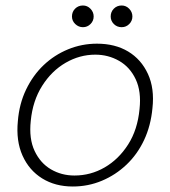

<svg xmlns="http://www.w3.org/2000/svg" viewBox="-20 -667 620 699"><path d="M245 12Q181 12 133.5 -17.5Q86 -47 62 -100.5Q38 -154 45 -226Q50 -289 75 -341Q100 -393 139 -430Q178 -467 228 -487.5Q278 -508 333 -508Q399 -508 446.5 -479.5Q494 -451 518.5 -398Q543 -345 535 -273Q529 -209 504.5 -157Q480 -105 440.5 -67.5Q401 -30 351 -9Q301 12 245 12ZM251 -28Q310 -28 361 -57.5Q412 -87 446.5 -141Q481 -195 488 -270Q495 -334 474 -378.5Q453 -423 413.5 -445.5Q374 -468 327 -468Q270 -468 219 -438.5Q168 -409 133.5 -354.5Q99 -300 92 -227Q85 -162 106 -117.5Q127 -73 165.5 -50.5Q204 -28 251 -28ZM282 -568Q266 -568 254 -579.5Q242 -591 242 -607Q242 -624 253.5 -635.5Q265 -647 282 -647Q298 -647 309.5 -635Q321 -623 321 -607Q321 -591 309.5 -579.5Q298 -568 282 -568ZM423 -568Q406 -568 394.5 -579.5Q383 -591 383 -607Q383 -624 394.5 -635.5Q406 -647 423 -647Q439 -647 450.5 -635Q462 -623 462 -607Q462 -591 450.5 -579.5Q439 -568 423 -568Z"/></svg>

Font: DM Sans 24pt ExtraLight
Style: Italic
Weight: 250
Italic angle: -10°
Designer: Colophon Foundry, Jonny Pinhorn
Foundry: Colophon Foundry
Version: Version 4.004;gftools[0.9.30]